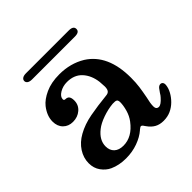

<svg xmlns="http://www.w3.org/2000/svg" viewBox="-159 -734 885 885"><g transform="rotate(-45 283.5 -292.0)"><path d="M98 -6Q74 -17 57 -40.5Q40 -64 40 -96Q40 -131 60 -162Q80 -193 116 -213Q155 -235 206 -244.5Q257 -254 317 -260Q331 -261 337 -269Q343 -277 343 -294Q343 -302 341 -326Q335 -373 308 -402.5Q281 -432 234 -432Q207 -432 185.5 -419Q164 -406 164 -389Q164 -385 166.5 -383Q169 -381 173 -381Q186 -381 192 -373Q198 -365 198 -348Q198 -319 176.5 -300.5Q155 -282 124 -282Q95 -282 76.5 -300.5Q58 -319 58 -350Q58 -387 86 -423Q105 -447 143 -464.5Q181 -482 234 -482Q270 -482 302 -473.5Q334 -465 362 -448Q457 -388 457 -237Q457 -205 453.5 -179.5Q450 -154 444 -123Q436 -91 436 -71Q436 -61 440.5 -56Q445 -51 453 -51Q467 -51 489 -76Q495 -82 502 -94L515 -112Q523 -121 532 -121Q539 -121 543.5 -115.5Q548 -110 547 -99Q545 -80 534.5 -61Q524 -42 508 -26Q491 -9 470 0.5Q449 10 423 10Q398 10 380 0Q362 -10 348 -30L343 -37Q340 -42 337 -44.5Q334 -47 331 -47Q327 -47 317 -39L315 -37Q291 -16 255 -3Q219 10 178 10Q133 10 98 -6ZM311 -97Q327 -118 334.5 -145Q342 -172 342 -192Q342 -205 336 -209Q330 -213 312 -212Q279 -209 245 -197Q211 -185 191 -169Q150 -137 150 -96Q150 -70 166 -55Q182 -40 211 -40Q268 -40 311 -97ZM98 -574Q98 -583 106 -588.5Q114 -594 129 -594H408Q423 -594 430.5 -589Q438 -584 438 -574Q438 -564 430.5 -559Q423 -554 408 -554H129Q114 -554 106 -559.5Q98 -565 98 -574Z"/></g></svg>

Font: Raigarh
Style: Regular
Weight: 400
Designer: jaikishan Patel
Foundry: MagicType
Version: Version 1.000;FEAKit 1.0